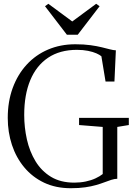

<svg xmlns="http://www.w3.org/2000/svg" viewBox="-20 -985 710 1015"><path d="M354 10Q275 10 213.2 -19.2Q151.5 -48.5 108.5 -100Q65.5 -151.5 43.2 -218.8Q21 -286 21 -361.5Q21 -448.5 47.2 -520Q73.5 -591.5 121 -643.2Q168.5 -695 234 -723Q299.5 -751 378 -751Q423.5 -751 457.8 -746.2Q492 -741.5 517.5 -735.2Q543 -729 561.2 -724.2Q579.5 -719.5 592.5 -719L585 -554H538L516 -687.5Q507.5 -695 489.5 -703Q471.5 -711 445.5 -716.2Q419.5 -721.5 386.5 -721.5Q296.5 -721.5 234.2 -679.8Q172 -638 140 -561Q108 -484 108 -377.5Q108 -311.5 122.2 -247.8Q136.5 -184 168 -132.2Q199.5 -80.5 250 -50Q300.5 -19.5 373 -19.5Q404.5 -19.5 433.2 -25.5Q462 -31.5 485 -42.2Q508 -53 523 -65V-314L398 -324V-362H661V-324L600 -314V-40Q584.5 -39.5 568.2 -34.2Q552 -29 532.5 -21.5Q513 -14 488 -6.8Q463 0.5 430.2 5.2Q397.5 10 354 10ZM333.5 -801.5 218 -952 235.5 -965 362 -871.5 488.5 -965 506.5 -952 391 -801.5Z"/></svg>

Font: Merriweather 120pt Light
Style: Regular
Weight: 300
Version: Version 2.100